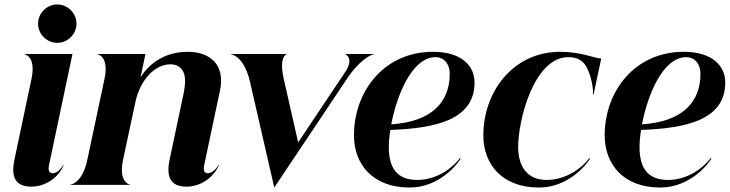

<svg xmlns="http://www.w3.org/2000/svg" viewBox="-20 -828 3272 860"><path d="M121 -474.5 44.5 -112C29.5 -39 45.5 8 120.5 8C182.5 8 242.5 -32 265.5 -89H263.5C255.5 -75 237.5 -52 215.5 -52C197.5 -52 195.5 -70 199.5 -88L304.5 -586H90.5V-584.5C93.5 -584.5 142 -573 121 -474.5ZM236.5 -636C283.5 -636 322.5 -675 322.5 -722C322.5 -769 283.5 -808 236.5 -808C189.5 -808 150.5 -769 150.5 -722C150.5 -675 189.5 -636 236.5 -636Z M448 -474.5 371 -111.5C350 -13 302.5 -1.5 296 -1.5V0H562V-1.5C558.5 -1.5 510.5 -13 531 -111.5L586.5 -371C607.5 -469 672.5 -540 743.5 -540C778.5 -540 797.5 -521 805.5 -495C812.5 -468 807.5 -435 802.5 -410L739.5 -112C724.5 -39 740.5 8 815.5 8C877.5 8 937.5 -32 960.5 -89H958.5C950.5 -75 932.5 -52 910.5 -52C892.5 -52 890.5 -70 894.5 -88L965.5 -423C977.5 -480 966.5 -523 940.5 -552C913.5 -581 871.5 -596 821.5 -596C711.5 -596 645.5 -538 609.5 -482L631.5 -586H417.5V-584.5C420.5 -584.5 469 -573 448 -474.5Z M1100 -460.5 1208.5 12 1536 -478C1592 -561.5 1644.5 -584.5 1654 -584.5V-586H1526.5V-585C1527.5 -585 1568 -567.5 1526 -505L1315.5 -190L1251 -474.5C1228.5 -573 1262 -584.5 1263.5 -584.5V-586H1015.5V-584C1022.5 -584 1075 -571 1100 -460.5Z M1565.5 -219C1566.5 -93 1648.5 12 1814.5 12C1951.5 12 2033.5 -99 2043.5 -118L2040.5 -120C2007.5 -76 1936.5 -22 1849.5 -22C1757.5 -22 1722.5 -76 1721.5 -167C1721.5 -188 1723.5 -216 1728.5 -246C1925.5 -253 2105.5 -289 2105.5 -458C2105.5 -534 2046.5 -596 1919.5 -596C1700.5 -596 1564.5 -419 1565.5 -219ZM1732.5 -271C1757.5 -402 1825.5 -572 1931.5 -572C1966.5 -572 1994.5 -544 1994.5 -498C1994.5 -370 1913.5 -283 1732.5 -271Z M2394 12C2531 12 2613 -99 2623 -118L2620 -120C2587 -76 2516 -22 2429 -22C2342 -22 2302 -81 2301 -167C2299.5 -284 2370 -572 2526 -572C2574 -572 2596 -550 2609 -524C2628 -486 2638 -434 2636 -406H2639L2673 -566C2644 -566 2585 -596 2489 -596C2280 -596 2144 -419 2145 -219C2146 -93 2228 12 2394 12Z M2688.5 -219C2689.5 -93 2771.5 12 2937.5 12C3074.5 12 3156.5 -99 3166.5 -118L3163.5 -120C3130.5 -76 3059.5 -22 2972.5 -22C2880.5 -22 2845.5 -76 2844.5 -167C2844.5 -188 2846.5 -216 2851.5 -246C3048.5 -253 3228.5 -289 3228.5 -458C3228.5 -534 3169.5 -596 3042.5 -596C2823.5 -596 2687.5 -419 2688.5 -219ZM2855.5 -271C2880.5 -402 2948.5 -572 3054.5 -572C3089.5 -572 3117.5 -544 3117.5 -498C3117.5 -370 3036.5 -283 2855.5 -271Z"/></svg>

Font: Beautique Display Medium
Style: Bold
Weight: 900
Italic angle: -12°
Designer: Nhat-Quang Ngo
Version: Version 1.100;Glyphs 3.2.3 (3260)